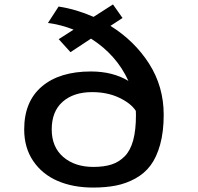

<svg xmlns="http://www.w3.org/2000/svg" viewBox="-20 -834 890 865"><path d="M213 -251Q213 -171.5 265 -126.8Q317 -82 400.5 -82Q448.5 -82 482.5 -93Q516.5 -104 542 -130Q567.5 -156 580 -201.8Q592.5 -247.5 592.5 -315Q592.5 -328 592 -334.5Q569.5 -369 516.5 -394Q463.5 -419 395 -419Q311.5 -419 262.2 -375.5Q213 -332 213 -251ZM244 -804.5Q323 -792.5 401.5 -758L489 -814L532 -753L477.5 -717.5Q586 -650 651.8 -547Q717.5 -444 717.5 -317Q717.5 -240.5 701.5 -182.8Q685.5 -125 658 -88.5Q630.5 -52 589.2 -29.5Q548 -7 502.2 2Q456.5 11 399.5 11Q309 11 239.5 -19Q170 -49 129.5 -108.8Q89 -168.5 89 -251Q89 -377 168.8 -444.5Q248.5 -512 389.5 -512Q488 -512 558.5 -469.5Q505 -587 390 -660L297.5 -599L244.5 -657.5L311.5 -700.5Q254.5 -723 196 -730.5Z"/></svg>

Font: League Mono Wide Medium
Style: Regular
Weight: 500
Width: 8
Designer: Tyler Finck
Foundry: The League of Moveable Type / Tyler Finck
Version: Version 2.210